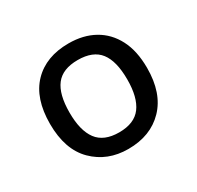

<svg xmlns="http://www.w3.org/2000/svg" viewBox="-87 -821 550 536"><g transform="rotate(-30 188.0 -552.5)"><path d="M345 -553Q345 -472 302 -427.5Q259 -383 187 -383Q120 -383 76 -426.5Q32 -470 32 -553Q32 -635 74 -678.5Q116 -722 189 -722Q236 -722 271 -702.5Q306 -683 325.5 -645.5Q345 -608 345 -553ZM95 -553Q95 -495 117 -465.5Q139 -436 188 -436Q237 -436 259 -465.5Q281 -495 281 -553Q281 -612 259 -640.5Q237 -669 188 -669Q139 -669 117 -640.5Q95 -612 95 -553Z"/></g></svg>

Font: Noto Sans Thaana
Style: Regular
Weight: 400
Designer: Monotype Design Team
Foundry: Monotype Imaging Inc.
Version: Version 2.001